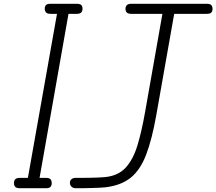

<svg xmlns="http://www.w3.org/2000/svg" viewBox="-20 -999 1148 1019"><path d="M54 -27Q54 -40 60.8 -47.5Q67.5 -55 86.5 -55H128L282.5 -925.5H249Q230 -925.5 223.8 -933.5Q217.5 -941.5 217.5 -953Q217.5 -965 223.8 -972Q230 -979 249 -979H386Q405.5 -979 411.8 -972Q418 -965 418 -953Q418 -941.5 411.8 -933.5Q405.5 -925.5 386 -925.5H343.5L190 -55H223Q242 -55 248.2 -47.5Q254.5 -40 254.5 -27Q254.5 -15 248.2 -7.5Q242 0 223 0H86.5Q67.5 0 60.8 -7.5Q54 -15 54 -27ZM351 -29.5Q351 -42 360 -48.5Q369 -55 380.5 -55Q394.5 -55 414.8 -55Q435 -55 457.8 -55.5Q480.5 -56 501.2 -56.8Q522 -57.5 537 -59Q607.5 -66 647.2 -109.5Q687 -153 709.8 -228.5Q732.5 -304 750.5 -407L842 -925.5H678Q659.5 -925.5 652.8 -932.8Q646 -940 646 -952Q646 -963.5 652.8 -971.2Q659.5 -979 678 -979H1076Q1096 -979 1102 -971.2Q1108 -963.5 1108 -952Q1108 -940 1102 -932.8Q1096 -925.5 1076 -925.5H904.5L809.5 -388Q786.5 -258.5 755.5 -177.8Q724.5 -97 673.8 -56Q623 -15 540 -5Q530 -3.5 510.5 -2.8Q491 -2 467.5 -1.2Q444 -0.5 421 -0.2Q398 0 380.5 0Q369 0 360 -7.8Q351 -15.5 351 -29.5Z"/></svg>

Font: Edu QLD Hand
Style: Regular
Weight: 400
Designer: Tina and Corey Anderson, Eben Sorkin
Foundry: Sorkin Type Co.
Version: Version 2.000